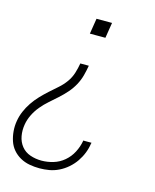

<svg xmlns="http://www.w3.org/2000/svg" viewBox="-112 -597 724 896"><g transform="rotate(15 250.0 -148.5)"><path d="M230 -445 242 -520H317L305 -445ZM165 223Q140 223 116 218.5Q92 214 71.5 202.5Q51 191 36 173.5Q21 156 13.5 133.5Q6 111 4 86.5Q2 62 6 38Q10 13 20 -10.5Q30 -34 44.5 -55.5Q59 -77 77 -96Q95 -115 114.5 -132.5Q134 -150 154 -167.5Q174 -185 189 -206Q204 -227 211.5 -251Q219 -275 223 -299H264Q260 -275 253.5 -250.5Q247 -226 234.5 -203Q222 -180 204.5 -160Q187 -140 167 -122Q147 -104 127 -86.5Q107 -69 90 -48.5Q73 -28 61.5 -4.5Q50 19 46 43Q41 72 46 99.5Q51 127 67.5 147.5Q84 168 110 177Q136 186 165 186Q193 186 221.5 177.5Q250 169 273 149.5Q296 130 310 103Q324 76 329 48Q329 47 329 46.5Q329 46 329 45H369Q369 46 369 47Q369 48 368 49Q365 72 356 95Q347 118 333 138.5Q319 159 299.5 176Q280 193 257.5 204Q235 215 211.5 219Q188 223 165 223Z"/></g></svg>

Font: Iosevka SS04 Extralight
Style: Italic
Weight: 200
Italic angle: -9°
Monospace: yes
Designer: Belleve Invis
Foundry: Belleve Invis
Version: Version 19.0.0; ttfautohint (v1.8.4)